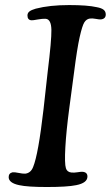

<svg xmlns="http://www.w3.org/2000/svg" viewBox="-20 -730 437 758"><path d="M151.9 -299.3 168.5 -448.7Q183.6 -570.8 182.9 -612.3Q182.1 -653.8 160.6 -655.8Q148.9 -656.7 128.9 -653.1Q108.9 -649.4 104.5 -649.9Q88.4 -650.9 88.4 -668.9Q88.4 -678.7 96.2 -684.8Q104 -690.9 121.1 -695.8Q175.8 -710 252.9 -710Q325.2 -710 361.8 -701.7Q380.9 -698.2 389.2 -691.4Q397.5 -684.6 397.5 -672.9Q397.5 -655.3 377.9 -653.3Q372.1 -652.8 358.2 -655.5Q344.2 -658.2 334.5 -656.7Q321.3 -654.8 313 -641.8Q304.7 -628.9 294.4 -583Q284.2 -537.1 272.9 -448.2L253.4 -301.8Q241.7 -213.9 238 -148.9Q234.4 -84 240.2 -65.9Q244.6 -50.8 262.2 -48.8Q273.4 -47.9 286.4 -50Q299.3 -52.2 305.7 -51.8Q325.2 -50.3 325.2 -33.2Q325.2 -7.8 280.8 1Q245.6 8.3 165 8.3Q88.4 8.3 55.7 1Q14.2 -7.8 14.2 -30.8Q14.2 -46.4 29.8 -49.8Q36.6 -50.8 53.2 -47.4Q69.8 -43.9 79.6 -44.4Q101.6 -46.9 110.8 -70.8Q131.3 -120.6 151.9 -299.3Z"/></svg>

Font: Cooper* Medium
Style: Italic
Weight: 500
Italic angle: -7°
Designer: Owen Earl
Foundry: indestructible type*
Version: Version 0.001